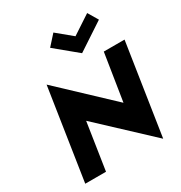

<svg xmlns="http://www.w3.org/2000/svg" viewBox="-255 -1329 1416 1506"><g transform="rotate(-30 453.5 -576.0)"><path d="M451.3 -1152 369.4 -1061 565.6 -899 811.4 -1061 757.3 -1152 587.1 -1040ZM75 0 201.2 -825 652.2 -400 719.2 -825H907.2L781 0L327.9 -424L263 0Z"/></g></svg>

Font: Sztylet
Style: BdObl
Weight: 700
Foundry: Cannot Into Space Fonts, PlusOne Fonts
Version: Version 0.12